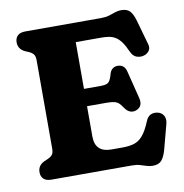

<svg xmlns="http://www.w3.org/2000/svg" viewBox="-82 -797 854 893"><g transform="rotate(-10 345.0 -351.0)"><path d="M223.8 -389.4H395.2Q424 -389.4 433.2 -400.7Q442.5 -412.1 448.7 -436.7Q453.2 -452.1 463.1 -459.9Q473.1 -467.7 486.5 -467.9Q519.3 -468.4 527.7 -433.6L560.2 -303.8Q565.8 -281.4 559 -267.8Q552.2 -254.2 534.7 -248.3Q520.4 -243.6 507.1 -249Q493.9 -254.4 484 -269Q473.9 -284.3 465.1 -292.8Q456.4 -301.2 443 -304.4Q429.7 -307.6 405.6 -307.6H223.8ZM43.8 -656.8Q43.8 -676.8 55.9 -688.4Q68 -700 93.2 -700H449.8Q472.9 -700 489.1 -705Q505.3 -710 519.1 -715Q533 -720 548.2 -720Q576 -720 589.6 -705.3Q603.2 -690.5 612.4 -657.8L645.4 -540.9Q650.7 -522.3 639.9 -509Q629.2 -495.6 610 -492.2Q594.5 -489.6 579.3 -495.8Q564.2 -501.9 554.2 -524.1Q541.2 -553.7 528.3 -571Q515.5 -588.2 501.3 -596.6Q487.2 -605 470.8 -607.6Q454.5 -610.2 434.2 -610.2H314.8V-163.8Q314.8 -126.9 334.1 -108.3Q353.4 -89.8 390.3 -89.8H443.5Q475.8 -89.8 498.9 -96.8Q522.1 -103.9 540.5 -125.5Q559 -147.2 576.7 -190.2Q584.5 -210.4 599 -217.8Q613.6 -225.2 631.8 -221.4Q652.1 -217.3 661.1 -201.1Q670.1 -184.9 663.7 -161.6L632.4 -43.8Q623.3 -11.9 609.6 3.3Q596 18.4 568.2 18.4Q553.1 18.4 539.4 13.8Q525.7 9.2 509.6 4.6Q493.6 0 470.6 0H93.2Q68 0 55.9 -11.6Q43.8 -23.2 43.8 -43.2Q43.8 -74.8 74 -89.6L92 -97.4Q105.1 -103 113.1 -112Q121 -121.1 121 -140.6V-559.4Q121 -578.9 113.1 -588Q105.1 -597.1 92 -602.6L74 -610.4Q43.8 -625.2 43.8 -656.8Z"/></g></svg>

Font: Fraunces SuperSoft Wonky
Style: Regular
Weight: 900
Version: Version 1.000;[b76b70a41]